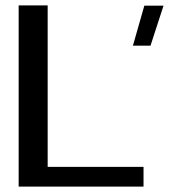

<svg xmlns="http://www.w3.org/2000/svg" viewBox="-20 -695 629 715"><path d="M475 -525H540.5L589 -674H517.5ZM49.5 0H514.5V-73.5H157.5V-675H49.5Z"/></svg>

Font: Anybody SemiExpanded
Style: Regular
Weight: 400
Width: 6
Designer: Tyler Finck
Foundry: Etcetera Type Company
Version: Version 1.113;gftools[0.9.25]